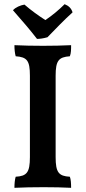

<svg xmlns="http://www.w3.org/2000/svg" viewBox="-20 -895 409 918"><path d="M157 -709C169 -709 187 -711 207 -717C245 -756 287 -800 327 -836C321 -855 309 -867 289 -875C262 -848 231 -822 197 -799C164 -820 128 -846 97 -873C78 -870 54 -860 42 -846C85 -797 124 -752 157 -709ZM123 -533V-144C123 -70 108 -53 55 -50C51 -37 49 -17 49 3C86 1 141 0 189 0C236 0 283 1 320 3C320 -17 319 -37 314 -50C261 -53 246 -70 246 -144V-533C246 -606 261 -622 314 -626C320 -641 320 -659 320 -679C280 -677 230 -676 186 -676C142 -676 85 -677 49 -679C49 -659 51 -640 55 -626C109 -622 123 -606 123 -533Z"/></svg>

Font: Vollkorn Semibold
Style: Regular
Weight: 600
Designer: Friedrich Althausen
Foundry: Friedrich Althausen
Version: Version 4.015;PS 004.015;hotconv 1.0.88;makeotf.lib2.5.64775